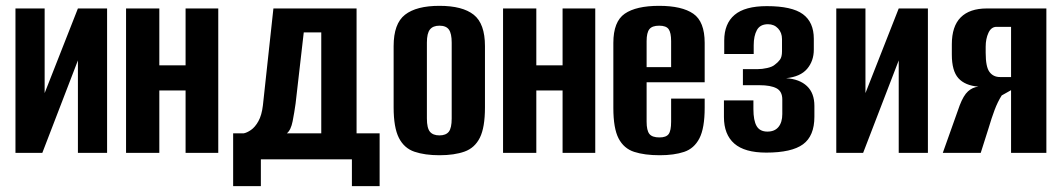

<svg xmlns="http://www.w3.org/2000/svg" viewBox="-20 -524 3639 658"><path d="M33 0V-495H133V-205L247 -495H347V0H247V-317Q216 -237 186 -158.5Q156 -80 125 0Z M412 0V-495H526V-300H616V-495H728V0H616V-214H526V0Z M779 114V-67H815Q826 -69 840 -78.5Q854 -88 865.5 -108.5Q877 -129 881 -163L917 -495H1202V-67H1281V114H1186V22H874V114ZM963 -67H1081V-413H1021L993 -169Q989 -140 983 -109Q977 -78 963 -67Z M1486 8Q1436 8 1400.5 -4Q1365 -16 1347 -51.5Q1329 -87 1329 -156V-366Q1329 -443 1368 -473.5Q1407 -504 1486 -504Q1565 -504 1603.5 -473.5Q1642 -443 1642 -366V-156Q1642 -87 1624.5 -52Q1607 -17 1572 -4.5Q1537 8 1486 8ZM1486 -60Q1508 -60 1518 -72.5Q1528 -85 1528 -118V-378Q1528 -409 1518.5 -422.5Q1509 -436 1486 -436Q1464 -436 1453.5 -423Q1443 -410 1443 -378V-118Q1443 -85 1453.5 -72.5Q1464 -60 1486 -60Z M1704 0V-495H1818V-300H1908V-495H2020V0H1908V-214H1818V0Z M2241 8Q2189 8 2153.5 -3.5Q2118 -15 2100 -49.5Q2082 -84 2082 -154V-377Q2082 -450 2121 -477Q2160 -504 2239 -504Q2317 -504 2356 -477Q2395 -450 2395 -377V-242H2196V-107Q2196 -77 2205.5 -65Q2215 -53 2240 -53Q2263 -53 2271.5 -64.5Q2280 -76 2280 -107V-186H2395V-155Q2395 -85 2377 -50Q2359 -15 2324.5 -3.5Q2290 8 2241 8ZM2196 -294H2280V-383Q2280 -412 2271.5 -424Q2263 -436 2239 -436Q2215 -436 2205.5 -424Q2196 -412 2196 -383Z M2606 -1Q2532 -1 2496.5 -32Q2461 -63 2461 -123V-180H2562V-150Q2562 -111 2573 -92Q2584 -73 2610 -73Q2635 -73 2648 -89Q2661 -105 2661 -133V-183Q2661 -211 2641 -221.5Q2621 -232 2583 -232H2526V-287H2575Q2592 -287 2609.5 -291Q2627 -295 2635 -302Q2646 -310 2653 -319.5Q2660 -329 2660 -348V-390Q2660 -412 2646.5 -426.5Q2633 -441 2612 -441Q2585 -441 2574 -421Q2563 -401 2563 -369V-339H2462V-385Q2462 -443 2497.5 -473Q2533 -503 2608 -503Q2694 -503 2731.5 -475.5Q2769 -448 2769 -391V-354Q2769 -315 2746 -288Q2723 -261 2674 -256Q2720 -253 2745.5 -229Q2771 -205 2771 -161V-124Q2771 -58 2732 -29.5Q2693 -1 2606 -1Z M2846 0V-495H2946V-205L3060 -495H3160V0H3060V-317Q3029 -237 2999 -158.5Q2969 -80 2938 0Z M3211 0 3269 -163Q3282 -197 3297.5 -211Q3313 -225 3333 -227Q3287 -231 3264.5 -256Q3242 -281 3242 -337V-372Q3242 -434 3272.5 -464.5Q3303 -495 3362 -495H3566V0H3445V-215L3413 -197Q3399 -175 3388.5 -147Q3378 -119 3368 -85L3341 0ZM3407 -260H3445V-432H3395Q3377 -432 3367.5 -411.5Q3358 -391 3358 -364V-343Q3358 -295 3371 -277.5Q3384 -260 3407 -260Z"/></svg>

Font: Alumni Sans
Style: Bold
Weight: 700
Designer: Robert E. Leuschke
Foundry: Robert E. Leuschke
Version: Version 1.018